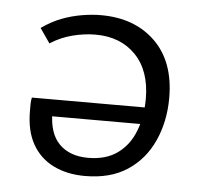

<svg xmlns="http://www.w3.org/2000/svg" viewBox="-40 -464 532 512"><g transform="rotate(5 226.5 -207.5)"><path d="M205 8Q157 8 120.5 -10Q84 -28 64 -63.5Q44 -99 44 -152Q44 -161 44 -170Q44 -179 46 -188H104V-154Q104 -97 132 -69Q160 -41 209 -41Q257 -41 288 -63.5Q319 -86 334 -125Q349 -164 349 -211Q349 -286 308.5 -328Q268 -370 201 -370Q171 -370 139.5 -362Q108 -354 80 -336L53 -375Q80 -394 106.5 -404Q133 -414 160 -418.5Q187 -423 211 -423Q301 -423 356 -369.5Q411 -316 411 -219Q411 -156 387.5 -104Q364 -52 318.5 -22Q273 8 205 8ZM54 -143V-188H376L367 -143Z"/></g></svg>

Font: Ysabeau Office
Style: Regular
Weight: 400
Designer: Christian Thalmann (Catharsis Fonts)
Version: Version 2.001;gftools[0.9.30]; featfreeze: tnum,lnum,ss02